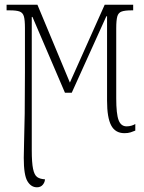

<svg xmlns="http://www.w3.org/2000/svg" viewBox="-20 -556 613 816"><path d="M137 240Q112 240 96.5 214Q81 188 81 115Q81 84 82.5 40Q84 -4 85 -73Q86 -142 86 -249V-437Q86 -471 81.5 -486.5Q77 -502 63.5 -507Q50 -512 22 -512H8V-536H139L277 -205L425 -536H546V-512H539Q511 -512 497 -507Q483 -502 478.5 -486Q474 -470 474 -435V-138Q474 -72 484 -45.5Q494 -19 518 -19Q529 -19 539 -22Q549 -25 555 -29V-1Q546 3 535 6.5Q524 10 509 10Q470 10 452.5 -23Q435 -56 435 -128V-487H432L285 -162H256L118 -484H115V82Q115 135 120.5 161.5Q126 188 138 196.5Q150 205 171 206Q171 218 162 229Q153 240 137 240Z"/></svg>

Font: Noto Serif ExtraCondensed ExtraLight
Style: Regular
Weight: 200
Width: 2
Designer: Monotype Design Team
Foundry: Monotype Imaging Inc.
Version: Version 2.015